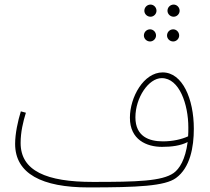

<svg xmlns="http://www.w3.org/2000/svg" viewBox="-20 -797 918 838"><path d="M637 -724C651 -724 663 -736 663 -750C663 -765 651 -777 637 -777C622 -777 610 -765 610 -750C610 -736 622 -724 637 -724ZM738 -724C752 -724 764 -736 764 -750C764 -765 752 -777 738 -777C723 -777 711 -765 711 -750C711 -736 723 -724 738 -724ZM635 -616C649 -616 661 -628 661 -642C661 -657 649 -669 635 -669C620 -669 608 -657 608 -642C608 -628 620 -616 635 -616ZM736 -616C750 -616 762 -628 762 -642C762 -657 750 -669 736 -669C721 -669 709 -657 709 -642C709 -628 721 -616 736 -616ZM366 21C583 21 700 15 748 -20C810 -65 826 -155 826 -235C826 -366 776 -481 690 -481C607 -481 547 -373 547 -283C547 -187 620 -156 687 -156C729 -156 768 -161 799 -177C789 -100 763 -60 738 -42C687 -6 577 -3 385 -3C183 -3 70 -51 70 -173C70 -221 81 -266 93 -305L71 -311C58 -269 46 -214 46 -169C46 -39 163 21 366 21ZM571 -285C571 -370 628 -456 686 -456C763 -456 802 -341 802 -241C802 -227 802 -214 801 -202C773 -189 734 -180 691 -180C631 -180 571 -201 571 -285Z"/></svg>

Font: Noto Sans Arabic SemCond Thin
Style: Regular
Weight: 100
Width: 4
Designer: Monotype Design Team, Nadine Chahine, Nizar Qandah and Khaled Hosny
Foundry: Monotype Imaging Inc.
Version: Version 2.012